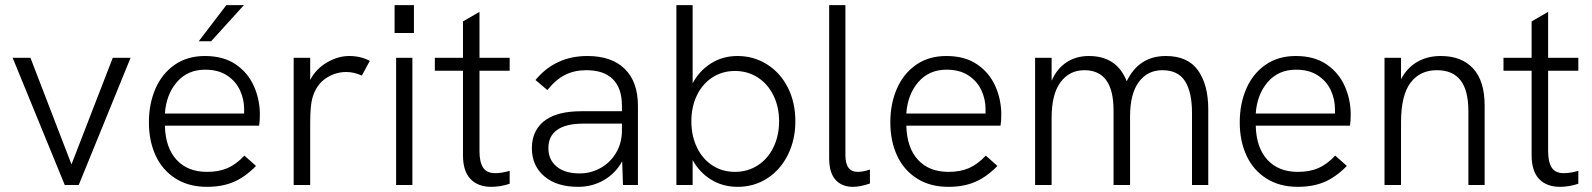

<svg xmlns="http://www.w3.org/2000/svg" viewBox="-20 -717 6170 744"><path d="M29 -493H98L257 -80L417 -493H486L285 0H231Z M557 -243Q557 -315 582.5 -373.5Q608 -432 657 -466Q706 -500 774 -500Q846 -500 893.5 -467.5Q941 -435 964 -383Q987 -331 987 -273Q987 -247 984 -230H619Q621 -145 664 -98Q707 -51 782 -51Q828 -51 861.5 -65.5Q895 -80 927 -114L972 -74Q930 -31 885.5 -12Q841 7 782 7Q711 7 660 -25.5Q609 -58 583 -114.5Q557 -171 557 -243ZM926 -277V-295Q926 -332 910 -367Q894 -402 860 -424.5Q826 -447 775 -447Q707 -447 665.5 -399Q624 -351 619 -277ZM857 -697H925L798 -557H750Z M1118 -493H1182V-407Q1204 -450 1247 -475Q1290 -500 1333 -500Q1378 -500 1413 -481L1382 -424Q1352 -438 1322 -438Q1279 -438 1242.5 -413.5Q1206 -389 1191 -339Q1182 -309 1182 -241V0H1118Z M1515 -493H1578V0H1515ZM1509 -697H1584V-589H1509Z M1774 -116V-443H1665V-493H1774V-634L1838 -671V-493H1955V-443H1838V-131Q1838 -89 1852 -67.5Q1866 -46 1899 -46Q1924 -46 1955 -55V-5Q1919 7 1884 7Q1832 7 1803 -23.5Q1774 -54 1774 -116Z M2391 -92Q2365 -45 2320 -19Q2275 7 2220 7Q2137 7 2089 -34Q2041 -75 2041 -143Q2041 -181 2056 -209Q2071 -237 2097 -254Q2145 -286 2233 -286H2390V-307Q2390 -375 2355 -410Q2320 -445 2252 -445Q2206 -445 2170 -427Q2134 -409 2101 -368L2055 -407Q2132 -500 2256 -500Q2350 -500 2401 -450Q2452 -400 2452 -307V0H2394ZM2226 -45Q2270 -45 2308 -66.5Q2346 -88 2368 -126Q2390 -164 2390 -211V-238H2241Q2172 -238 2138 -213Q2105 -189 2105 -143Q2105 -98 2137 -71.5Q2169 -45 2226 -45Z M2664 -97V0H2601V-697H2664V-394Q2689 -442 2734.5 -471Q2780 -500 2838 -500Q2900 -500 2951.5 -468Q3003 -436 3032.5 -378.5Q3062 -321 3062 -247Q3062 -176 3033.5 -118Q3005 -60 2954 -26.5Q2903 7 2838 7Q2781 7 2735.5 -21Q2690 -49 2664 -97ZM2999 -247Q2999 -303 2977 -347.5Q2955 -392 2916 -417Q2877 -442 2828 -442Q2779 -442 2740.5 -417Q2702 -392 2680.5 -347.5Q2659 -303 2659 -247Q2659 -191 2680.5 -146Q2702 -101 2740.5 -76Q2779 -51 2828 -51Q2877 -51 2916 -76Q2955 -101 2977 -146Q2999 -191 2999 -247Z M3193 -104V-697H3256V-115Q3256 -51 3304 -51Q3324 -51 3351 -60V-6Q3314 7 3285 7Q3242 7 3217.5 -20.5Q3193 -48 3193 -104Z M3430 -243Q3430 -315 3455.5 -373.5Q3481 -432 3530 -466Q3579 -500 3647 -500Q3719 -500 3766.5 -467.5Q3814 -435 3837 -383Q3860 -331 3860 -273Q3860 -247 3857 -230H3492Q3494 -145 3537 -98Q3580 -51 3655 -51Q3701 -51 3734.5 -65.5Q3768 -80 3800 -114L3845 -74Q3803 -31 3758.5 -12Q3714 7 3655 7Q3584 7 3533 -25.5Q3482 -58 3456 -114.5Q3430 -171 3430 -243ZM3799 -277V-295Q3799 -332 3783 -367Q3767 -402 3733 -424.5Q3699 -447 3648 -447Q3580 -447 3538.5 -399Q3497 -351 3492 -277Z M3991 -493H4055V-404Q4076 -452 4113.5 -476Q4151 -500 4199 -500Q4308 -500 4346 -402Q4393 -500 4498 -500Q4583 -500 4622.5 -444Q4662 -388 4662 -294V0H4599V-280Q4599 -360 4572 -402.5Q4545 -445 4484 -445Q4427 -445 4393 -399.5Q4359 -354 4359 -266V0H4295V-289Q4295 -445 4182 -445Q4124 -445 4089.5 -398.5Q4055 -352 4055 -260V0H3991Z M4784 -243Q4784 -315 4809.5 -373.5Q4835 -432 4884 -466Q4933 -500 5001 -500Q5073 -500 5120.5 -467.5Q5168 -435 5191 -383Q5214 -331 5214 -273Q5214 -247 5211 -230H4846Q4848 -145 4891 -98Q4934 -51 5009 -51Q5055 -51 5088.5 -65.5Q5122 -80 5154 -114L5199 -74Q5157 -31 5112.5 -12Q5068 7 5009 7Q4938 7 4887 -25.5Q4836 -58 4810 -114.5Q4784 -171 4784 -243ZM5153 -277V-295Q5153 -332 5137 -367Q5121 -402 5087 -424.5Q5053 -447 5002 -447Q4934 -447 4892.5 -399Q4851 -351 4846 -277Z M5345 -493H5409V-410Q5432 -454 5471.5 -477Q5511 -500 5563 -500Q5644 -500 5688.5 -451.5Q5733 -403 5733 -308V0H5670V-285Q5670 -367 5639.5 -406Q5609 -445 5548 -445Q5482 -445 5445.5 -396Q5409 -347 5409 -244V0H5345Z M5915 -116V-443H5806V-493H5915V-634L5979 -671V-493H6096V-443H5979V-131Q5979 -89 5993 -67.5Q6007 -46 6040 -46Q6065 -46 6096 -55V-5Q6060 7 6025 7Q5973 7 5944 -23.5Q5915 -54 5915 -116Z"/></svg>

Font: Hanken Grotesk Light
Style: Regular
Weight: 300
Designer: Alfredo Marco Pradil
Foundry: Hanken Design Co.
Version: Version 3.014